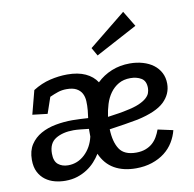

<svg xmlns="http://www.w3.org/2000/svg" viewBox="-78 -767 864 857"><g transform="rotate(-10 353.5 -339.0)"><path d="M226 -392Q205 -392 187 -386Q169 -380 149 -371L124 -298L56 -306L84 -413Q122 -437 162 -446.5Q202 -456 240 -456Q289 -456 322.5 -440.5Q356 -425 374 -397Q403 -425 441 -440.5Q479 -456 524 -456Q555 -456 582.5 -448Q610 -440 630 -425Q650 -410 661.5 -388Q673 -366 673 -338Q673 -291 637 -256.5Q601 -222 515 -203Q488 -198 454.5 -192.5Q421 -187 385 -182Q387 -124 408.5 -91.5Q430 -59 484 -59Q508 -59 526.5 -66Q545 -73 558 -84.5Q571 -96 580 -111.5Q589 -127 595 -144L664 -129Q657 -101 641.5 -75.5Q626 -50 601.5 -31Q577 -12 544 -1Q511 10 471 10Q414 10 373.5 -13Q333 -36 312 -84Q301 -66 285.5 -49Q270 -32 250 -19Q230 -6 205.5 2Q181 10 151 10Q127 10 103.5 4Q80 -2 61 -16Q42 -30 30.5 -52.5Q19 -75 19 -108Q19 -149 37 -176.5Q55 -204 84.5 -220.5Q114 -237 151.5 -244Q189 -251 228 -251Q245 -251 263.5 -250Q282 -249 299 -248V-249L303 -282Q305 -304 304 -324Q303 -344 295 -359Q287 -374 270.5 -383Q254 -392 226 -392ZM175 -56Q218 -56 250.5 -86.5Q283 -117 294 -165V-200Q277 -202 258 -204Q239 -206 225 -206Q176 -206 144 -186.5Q112 -167 112 -120Q112 -85 130 -70.5Q148 -56 175 -56ZM515 -391Q484 -391 461.5 -378Q439 -365 423.5 -343.5Q408 -322 399.5 -294.5Q391 -267 387 -238Q416 -242 438 -245.5Q460 -249 472 -252Q508 -259 530 -268.5Q552 -278 564.5 -289Q577 -300 581 -311.5Q585 -323 585 -334Q585 -366 564.5 -378.5Q544 -391 515 -391ZM389 -516 368 -553 535 -688 578 -617Z"/></g></svg>

Font: Zilla Slab Medium
Style: Regular
Weight: 500
Designer: Typotheque.com
Foundry: Typotheque type foundry
Version: Version 1.1; 2017